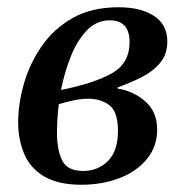

<svg xmlns="http://www.w3.org/2000/svg" viewBox="-20 -499 502 529"><path d="M204 10Q140 10 101.5 -13Q63 -36 46.5 -75.5Q30 -115 30 -162Q30 -212 45.5 -267Q61 -322 94 -370.5Q127 -419 179.5 -449Q232 -479 307 -479Q368 -479 404.5 -455Q441 -431 441 -385Q441 -349 420.5 -325Q400 -301 368.5 -285.5Q337 -270 304 -258V-255Q348 -248 380.5 -219.5Q413 -191 413 -142Q413 -95 384.5 -60.5Q356 -26 308.5 -8Q261 10 204 10ZM209 -28Q250 -28 277.5 -55.5Q305 -83 305 -138Q305 -191 281.5 -209Q258 -227 223 -227Q204 -227 183 -222.5Q162 -218 142 -212Q137 -171 137 -133Q137 -87 151 -57.5Q165 -28 209 -28ZM148 -251Q241 -270 289 -297.5Q337 -325 337 -383Q337 -443 282 -443Q246 -443 219.5 -415.5Q193 -388 175.5 -344.5Q158 -301 148 -251Z"/></svg>

Font: STIX Two Text Medium
Style: Italic
Weight: 500
Italic angle: -12°
Designer: Ross Mills, John Hudson & Paul Hanslow, Tiro Typeworks Ltd; with prior portions MicroPress Inc. and Coen Hoffman, Elsevi
Foundry: Tiro Typeworks Ltd
Version: Version 2.13 b171